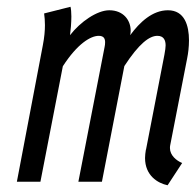

<svg xmlns="http://www.w3.org/2000/svg" viewBox="-20 -531 572 561"><path d="M470.7 -501C425.8 -501 388.7 -466.8 360.4 -428.2C361.3 -432.6 361.8 -437 361.8 -441.4C361.8 -471.7 340.8 -501 299.3 -501C263.7 -501 214.8 -467.3 184.6 -428.2C186.5 -441.9 188.5 -464.4 188.5 -482.9C188.5 -494.6 187.5 -505.4 186 -511.2L108.9 -491.7C110.4 -481 111.3 -470.2 111.3 -457.5C111.3 -441.9 109.9 -422.9 105 -397.9L29.3 0H98.1L163.6 -337.4C206.5 -403.8 245.1 -426.3 268.6 -426.3C283.7 -426.3 287.1 -417.5 287.1 -407.7C287.1 -402.8 286.6 -397.9 285.6 -393.6L209 0H277.8L343.3 -337.9C386.2 -403.8 416.5 -426.3 439.9 -426.3C459 -426.3 463.9 -412.6 463.9 -398.4C463.9 -391.1 462.4 -383.3 461.4 -377.4C460.9 -375 460.9 -373 460.4 -371.1L406.7 -94.2L406.2 -93.3C404.8 -84.5 403.8 -76.7 403.8 -69.3C403.8 -18.1 440.9 4.4 469.7 10.3L512.2 -54.7C495.6 -61.5 476.6 -77.1 476.6 -98.1C476.6 -100.6 476.6 -103 477.1 -105.5L526.9 -360.8C529.8 -375 532.2 -394 532.2 -413.1C532.2 -456.1 519.5 -501 470.7 -501Z"/></svg>

Font: Fantasque Sans Mono
Style: RegItalic
Weight: 400
Italic angle: -11°
Monospace: yes
Designer: Jany Belluz
Version: Version 1.6.3